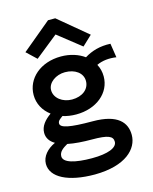

<svg xmlns="http://www.w3.org/2000/svg" viewBox="-126 -767 816 1027"><g transform="rotate(-15 281.5 -253.0)"><path d="M134 -499 260 -600 388 -499 442 -550 281 -684H241L80 -550ZM257 -158C370 -158 451 -226 451 -317C451 -342 445 -365 434 -385C465 -400 504 -404 543 -398L531 -476C474 -479 426 -465 386 -440C353 -464 308 -479 257 -479C143 -479 63 -408 63 -317C63 -269 86 -227 125 -198C90 -173 65 -144 65 -107C65 -78 81 -56 107 -41C63 -21 31 14 31 56C31 130 122 178 270 178C442 177 515 101 515 24C515 -44 471 -100 332 -100C204 -100 155 -111 155 -135C155 -150 167 -157 183 -169C205 -162 230 -158 257 -158ZM256 -241C204 -241 160 -274 160 -318C160 -360 206 -392 256 -392C312 -392 353 -362 353 -318C353 -272 313 -241 256 -241ZM121 38C121 12 143 -3 169 -18C208 -10 254 -7 302 -7C392 -7 418 5 418 36C418 69 367 90 278 90C184 90 121 73 121 38Z"/></g></svg>

Font: Inconsolata SemiExpanded
Style: Bold
Weight: 700
Width: 6
Monospace: yes
Designer: Raph Levien, Cyreal, Brenton Simpson
Foundry: Raph Levien, Cyreal, Google
Version: Version 3.100